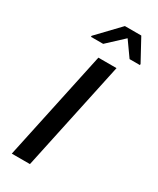

<svg xmlns="http://www.w3.org/2000/svg" viewBox="-227 -977 861 1045"><g transform="rotate(30 203.0 -454.5)"><path d="M43 0 190 -688H304L157 0ZM98 -766 99 -773 229 -909H332L406 -773V-766H341L275 -859L175 -766Z"/></g></svg>

Font: Saira Thin Medium
Style: Italic
Weight: 500
Italic angle: -12°
Version: Version 1.101